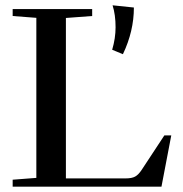

<svg xmlns="http://www.w3.org/2000/svg" viewBox="-20 -697 684 717"><path d="M398.9 -511.2Q411.6 -554.2 411.6 -595.2Q411.6 -641.6 400.4 -677.2L480 -668.9Q480 -580.6 439 -494.6ZM27.3 0V-25.9L115.7 -32.7V-630.4L27.3 -637.2V-663.1H324.2V-637.2L226.1 -629.9V-30.8H449.2Q472.2 -30.8 484.6 -37.6Q497.1 -44.4 509.3 -63L593.8 -191.4H619.6L583 0Z"/></svg>

Font: Elstob 14pt Medium
Style: Regular
Weight: 500
Designer: Peter S. Baker
Version: Version 1.015